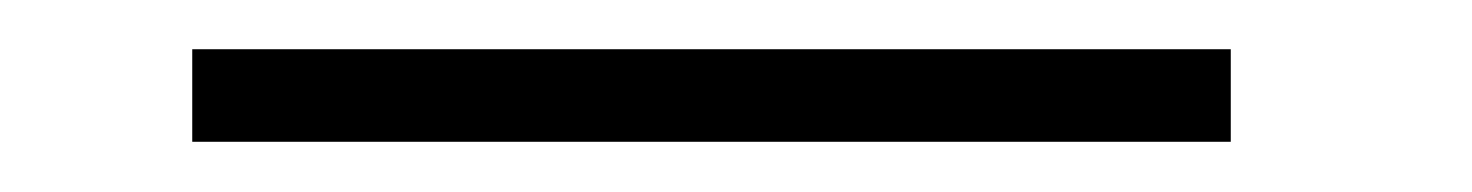

<svg xmlns="http://www.w3.org/2000/svg" viewBox="-20 -20 598 78"><path d="M58.1 37.6V0H480V37.6Z"/></svg>

Font: Roboto Slab ExtraLight
Style: Regular
Weight: 250
Designer: Google
Version: Version 2.000; ttfautohint (v1.8.1.43-b0c9)